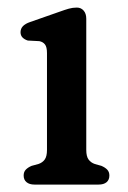

<svg xmlns="http://www.w3.org/2000/svg" viewBox="-20 -497 346 517"><path d="M212.3 -446.6V-93.4Q212.3 -75.7 218.5 -67.4Q224.6 -59.1 235.3 -55.4L253.1 -50.4Q263.3 -46 268.9 -40Q274.5 -34 274.5 -24.4Q274.5 -12.8 267 -6.4Q259.4 0 245.5 0H72.7Q59.3 0 51.5 -6.4Q43.7 -12.8 43.7 -24.4Q43.7 -34 49.3 -40Q54.9 -46 65.1 -50.4L83.5 -55.4Q94.4 -59.1 100.4 -67.4Q106.5 -75.7 106.5 -93.4V-354.2Q106.5 -370.4 101.1 -377.3Q95.8 -384.2 85.9 -386.2L54.9 -387.8Q46 -390.6 40.6 -396.1Q35.3 -401.6 35.3 -410.2Q35.3 -419.6 41.6 -426.4Q48 -433.2 60.9 -437.6L141.1 -465.7Q154.6 -470.6 165.1 -473.6Q175.6 -476.6 186.9 -476.6Q198.1 -476.6 205.2 -468.5Q212.3 -460.4 212.3 -446.6Z"/></svg>

Font: Fraunces SuperSoft 9pt
Style: Regular
Weight: 900
Version: Version 1.000;[b76b70a41]